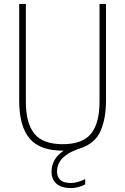

<svg xmlns="http://www.w3.org/2000/svg" viewBox="-20 -760 639 980"><path d="M342 200Q295 200 269 178.5Q243 157 243 116Q243 85.5 257.5 58.5Q272 31.5 305 9H300Q183 9 130.5 -53.8Q78 -116.5 78 -246V-740H112V-241Q112 -131.5 155.5 -77.8Q199 -24 300 -24Q401.5 -24 444.8 -77.8Q488 -131.5 488 -241V-740H521V-246Q521 -156 493.5 -92Q466 -28 390 -3Q341.5 13 315.8 32.8Q290 52.5 280.5 73.5Q271 94.5 271 114Q271 174 341 174Q357 174 374.5 169.5Q392 165 415 154V181Q378.5 200 342 200Z"/></svg>

Font: Encode Sans Condensed Thin
Style: Regular
Weight: 100
Width: 3
Designer: Multiple Designers
Foundry: Impallari Type
Version: Version 3.000; ttfautohint (v1.8.3) -l 8 -r 50 -G 200 -x 14 